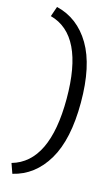

<svg xmlns="http://www.w3.org/2000/svg" viewBox="-131 -823 556 959"><g transform="rotate(15 147.0 -343.5)"><path d="M38.6 87.9 20.5 36.6Q203.6 -15.1 203.6 -343.8Q203.6 -673.8 20.5 -722.7L38.6 -774.9Q150.4 -748 213.9 -641.1Q277.3 -534.2 277.3 -343.8Q277.3 -153.3 213.6 -45.9Q149.9 61.5 38.6 87.9Z"/></g></svg>

Font: Pontano Sans
Style: Regular
Weight: 400
Foundry: vernon adams
Version: 1.0